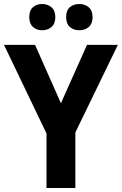

<svg xmlns="http://www.w3.org/2000/svg" viewBox="-20 -938 608 958"><path d="M284 -423 414 -714H568L356 -277V0H212V-272L0 -714H155ZM126 -852Q126 -886 144.5 -902Q163 -918 190 -918Q218 -918 237 -901.5Q256 -885 256 -852Q256 -820 237 -803.5Q218 -787 190 -787Q163 -787 144.5 -803.5Q126 -820 126 -852ZM310 -852Q310 -886 328.5 -902Q347 -918 376 -918Q404 -918 423 -901.5Q442 -885 442 -852Q442 -820 423 -803.5Q404 -787 376 -787Q347 -787 328.5 -803.5Q310 -820 310 -852Z"/></svg>

Font: Noto Sans Gujarati SemiCondensed
Style: Bold
Weight: 700
Width: 4
Designer: Jelle Bosma - Monotype Design Team, Universal Thirst
Foundry: Monotype Imaging Inc.
Version: Version 2.106; ttfautohint (v1.8.4.7-5d5b)